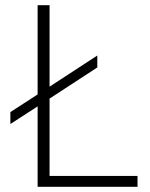

<svg xmlns="http://www.w3.org/2000/svg" viewBox="-20 -720 580 740"><path d="M20 -288 125 -356V-700H171V-386L355 -506V-460L171 -340V-42H510V0H125V-310L20 -242Z"/></svg>

Font: PT Root UI Web Light
Style: Regular
Weight: 300
Designer: Vitaly Kuzmin
Foundry: ParaType Ltd.
Version: Version 1.000W